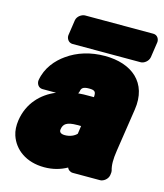

<svg xmlns="http://www.w3.org/2000/svg" viewBox="-117 -836 831 972"><g transform="rotate(15 298.0 -350.0)"><path d="M276 -358C278 -362 280 -366 281 -370C283 -386 291 -396 323 -396C355 -396 360 -388 358 -360H333C314 -360 294 -360 276 -358ZM359 -576C283 -576 216 -555 163 -517C120 -487 76 -438 65 -370C63 -354 73 -332 96 -332H167C92 -301 33 -240 19 -148C15 -119 16 -93 24 -69C47 0 112 48 206 48C251 48 290 37 324 18C328 29 340 38 354 38H497C513 38 536 23 540 0L541 -8C542 -13 542 -19 541 -24C533 -50 533 -82 540 -128L574 -352C597 -500 498 -576 359 -576ZM237 -159C241 -188 258 -202 313 -202H333L327 -160C315 -147 293 -136 265 -136C241 -136 235 -147 237 -159ZM541 -592C557 -592 580 -607 584 -630L596 -711C598 -727 588 -748 565 -748H208C192 -748 168 -734 164 -711L152 -630C150 -614 161 -592 184 -592Z"/></g></svg>

Font: Asimov Print
Style: EIt
Weight: 500
Designer: Google
Version: Version 2.000980; 2014